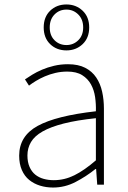

<svg xmlns="http://www.w3.org/2000/svg" viewBox="-20 -828 576 861"><path d="M218 13Q187 13 159.5 4.5Q132 -4 111 -21Q90 -38 78 -65.5Q66 -93 66 -130Q66 -218 149 -263.5Q232 -309 410 -329Q411 -361 406.5 -392.5Q402 -424 388 -449.5Q374 -475 348.5 -491Q323 -507 282 -507Q254 -507 228.5 -501Q203 -495 181 -485.5Q159 -476 141 -465Q123 -454 110 -444L92 -472Q105 -481 124.5 -493Q144 -505 168.5 -515.5Q193 -526 222.5 -533Q252 -540 285 -540Q331 -540 362 -524Q393 -508 411.5 -480.5Q430 -453 438 -417Q446 -381 446 -341V0H416L411 -70H408Q367 -37 319 -12Q271 13 218 13ZM221 -20Q269 -20 313.5 -42Q358 -64 410 -109V-298Q324 -289 265.5 -274Q207 -259 171 -238.5Q135 -218 119 -191Q103 -164 103 -131Q103 -101 112.5 -79.5Q122 -58 138 -45Q154 -32 175.5 -26Q197 -20 221 -20ZM278 -602Q234 -602 205 -630Q176 -658 176 -705Q176 -752 205 -780Q234 -808 278 -808Q321 -808 350.5 -780Q380 -752 380 -705Q380 -658 350.5 -630Q321 -602 278 -602ZM278 -626Q309 -626 331 -647.5Q353 -669 353 -705Q353 -741 331 -763Q309 -785 278 -785Q246 -785 224.5 -763Q203 -741 203 -705Q203 -669 224.5 -647.5Q246 -626 278 -626Z"/></svg>

Font: Kinto Sans Thin
Style: Regular
Weight: 100
Designer: Authors: Ryoko NISHIZUKA  (kana & ideographs); Paul D. Hunt (Latin, Greek & Cyrillic); Wenlong ZHANG  (bopomofo); Sandol
Foundry: Adobe Systems Incorporated, ookami Inc.
Version: Version 0.001